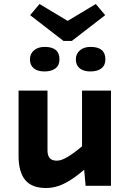

<svg xmlns="http://www.w3.org/2000/svg" viewBox="-20 -931 654 962"><path d="M536 0H409L396 -144H391V-477H536ZM407 -211 427 -103Q381 -61 344 -36Q307 -11 275 0Q243 11 210 11Q139 11 106 -29.5Q73 -70 73 -150V-477H218V-177Q218 -152 229 -139Q240 -126 265 -126Q281 -126 301.5 -135.5Q322 -145 348 -164Q374 -183 407 -211ZM507 -855 340 -726H311L310 -821L460 -911ZM131 -855 178 -911 328 -821 327 -726H298ZM203 -573Q169 -573 149.5 -588.5Q130 -604 130 -634Q130 -661 150 -678.5Q170 -696 204 -696Q278 -696 278 -634Q278 -604 258 -588.5Q238 -573 203 -573ZM433 -573Q399 -573 379.5 -588.5Q360 -604 360 -634Q360 -661 380 -678.5Q400 -696 434 -696Q508 -696 508 -634Q508 -604 488 -588.5Q468 -573 433 -573Z"/></svg>

Font: Intel One Mono Light
Style: Regular
Weight: 300
Monospace: yes
Designer: Fred Shallcrass
Foundry: Frere-Jones Type LLC
Version: Version 1.004